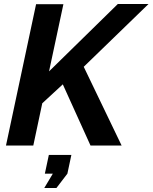

<svg xmlns="http://www.w3.org/2000/svg" viewBox="-20 -730 765 963"><path d="M161 -709H298L226 -372L571 -710H725L400 -395L590 0H434L295 -307L192 -212L147 0H10ZM202 213 245 141H205L225 47H338L318 141L263 213Z"/></svg>

Font: Raleway Thin
Style: Bold Italic
Weight: 700
Italic angle: -12°
Version: Version 4.026